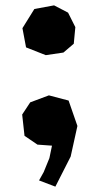

<svg xmlns="http://www.w3.org/2000/svg" viewBox="-20 -529 386 723"><path d="M63.5 -97.7 72.3 -17.6 121.1 15.6 175.8 19.5 166 66.4 144.5 119.1 127 150.4 188.5 173.8 246.1 60.5 271.5 -54.7 238.3 -150.4 164.1 -169.9 93.8 -143.6ZM183.6 -508.8 109.4 -495.1 64.5 -422.9 78.1 -350.6 152.3 -321.3 218.8 -331.1 257.8 -364.3 263.7 -426.8 236.3 -481.4Z"/></svg>

Font: MaokenAssortedSans-TC
Style: Regular
Weight: 500
Version: Version 0.83